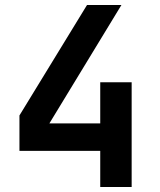

<svg xmlns="http://www.w3.org/2000/svg" viewBox="-20 -750 640 770"><path d="M382 0V-145H58V-287L329 -730H467L178 -255H382V-420H508V0Z"/></svg>

Font: Tiny
Style: Bold
Weight: 700
Monospace: yes
Designer: Philipp Nurullin, Konstantin Bulenkov
Foundry: JetBrains
Version: Version 2.251; ttfautohint (v1.8.4.7-5d5b)